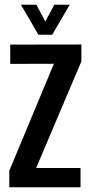

<svg xmlns="http://www.w3.org/2000/svg" viewBox="-20 -787 380 807"><path d="M19 0V-69L206.5 -519L23 -518.5V-599.5L322 -600V-529L132 -81H318.5V0ZM141.5 -641 68 -767H133L170.5 -696.5L208 -767H273L199.5 -641Z"/></svg>

Font: Big Shoulders Display Thin
Style: Bold
Weight: 700
Version: Version 2.002